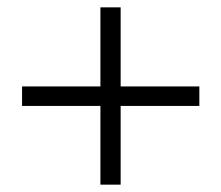

<svg xmlns="http://www.w3.org/2000/svg" viewBox="-20 -567 602 522"><path d="M522 -332V-279H308V-65H253V-279H40V-332H253V-547H308V-332Z"/></svg>

Font: Mukta Malar Light
Style: Regular
Weight: 300
Designer: Aadarsh Rajan, Girish Dalvi, Yashodeep Gholap
Foundry: Ek Type
Version: Version 2.538;PS 1.000;hotconv 16.6.51;makeotf.lib2.5.65220;